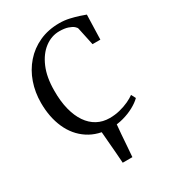

<svg xmlns="http://www.w3.org/2000/svg" viewBox="-176 -631 809 904"><g transform="rotate(-30 228.0 -179.0)"><path d="M221.5 180Q220 153.5 217.2 121.2Q214.5 89 211.8 56.8Q209 24.5 207 -1.5H288.5Q285.5 28.5 283 59.8Q280.5 91 278.5 121.8Q276.5 152.5 274 180ZM260 11Q186.5 11 134.8 -23Q83 -57 56 -117.5Q29 -178 29 -256Q29 -313.5 46.8 -364.5Q64.5 -415.5 98.8 -454.8Q133 -494 181.5 -516.2Q230 -538.5 291 -538.5Q318.5 -538.5 345 -532.5Q371.5 -526.5 392.5 -519.5Q413.5 -512.5 424 -508.5L420 -374.5H377.5L357 -470.5Q356 -476.5 346.5 -484.8Q337 -493 318.5 -499.2Q300 -505.5 271.5 -505.5Q229 -505.5 192.5 -478Q156 -450.5 134 -399Q112 -347.5 112 -275Q111.5 -217.5 123 -172.2Q134.5 -127 155.8 -96Q177 -65 207 -48.8Q237 -32.5 274.5 -32.5Q303 -32.5 330 -39.2Q357 -46 379 -56.2Q401 -66.5 415 -77L427.5 -53Q410.5 -36 383.2 -21.2Q356 -6.5 324.2 2.2Q292.5 11 260 11Z"/></g></svg>

Font: Merriweather 96pt Light
Style: Regular
Weight: 300
Version: Version 2.100